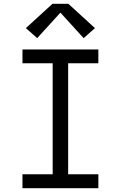

<svg xmlns="http://www.w3.org/2000/svg" viewBox="-20 -997 640 1017"><path d="M99 0V-74H259V-662H99V-735H501V-662H341V-74H501V0ZM177 -795 117 -848 258 -977H342L483 -848L423 -795L300 -930Z"/></svg>

Font: Iosevka SS04 Extended
Style: Regular
Weight: 400
Width: 7
Monospace: yes
Designer: Belleve Invis
Foundry: Belleve Invis
Version: Version 19.0.0; ttfautohint (v1.8.4)